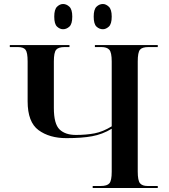

<svg xmlns="http://www.w3.org/2000/svg" viewBox="-20 -939 845 959"><path d="M494 -793Q509 -793 523.5 -806Q538 -819 538 -856Q538 -892 523.5 -905.5Q509 -919 494 -919Q476 -919 462 -905.5Q448 -892 448 -856Q448 -819 462 -806Q476 -793 494 -793ZM295 -793Q312 -793 326.5 -806Q341 -819 341 -856Q341 -892 326.5 -905.5Q312 -919 295 -919Q279 -919 265 -905.5Q251 -892 251 -856Q251 -819 265 -806Q279 -793 295 -793ZM443 0H768V-10H717Q691 -10 679.5 -23.5Q668 -37 668 -82V-632Q668 -677 679 -690.5Q690 -704 722 -704H768V-714H454V-704H486Q514 -704 526 -690.5Q538 -677 538 -632V-308Q494 -281 452.5 -273Q411 -265 359 -265Q306 -265 277.5 -292.5Q249 -320 249 -400V-632Q249 -677 260.5 -690.5Q272 -704 303 -704H327V-714H29V-704H69Q97 -704 107.5 -690.5Q118 -677 118 -632V-433Q118 -329 172.5 -289Q227 -249 312 -249Q388 -249 440 -258.5Q492 -268 538 -296V-81Q538 -37 526.5 -23.5Q515 -10 483 -10H443Z"/></svg>

Font: Noto Serif Display Semi
Style: Regular
Weight: 600
Designer: Monotype Design Team
Foundry: Monotype Imaging Inc.
Version: Version 1.900